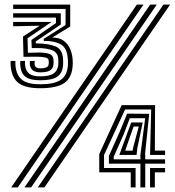

<svg xmlns="http://www.w3.org/2000/svg" viewBox="-20 -820 764 840"><path d="M156 -434Q91.5 -434 61.5 -456.5Q31.5 -479 26.8 -531Q25.5 -543.8 26.5 -553.5H47.5Q46.8 -541.8 47.8 -532Q52 -489.8 76.8 -470.5Q101.5 -451.2 156 -451.2Q216.2 -451.2 245.1 -470.1Q274 -489 277 -534.5Q277.5 -540.2 277.4 -545.6Q277.2 -551 276.8 -559.5Q274.5 -608.8 247.5 -624.9Q220.5 -641 176 -641H171.5L171.2 -650L266.8 -710.5L267 -781H37.5V-800H287.2V-704L208.5 -655.8Q240.2 -655.8 259.2 -641.2Q278.2 -626.8 287.4 -604.6Q296.5 -582.5 297.8 -559.5Q298.2 -550 298.4 -545.9Q298.5 -541.8 298 -534.5Q295.2 -480.8 262.2 -457.4Q229.2 -434 156 -434ZM156 -468.8Q112.5 -468.8 92.2 -483.6Q72 -498.5 68.8 -533Q67.8 -540.2 68.8 -553.5H89.8Q88.8 -541.8 90 -533Q93.2 -508.8 108.2 -497.4Q123.2 -486 156 -486Q194.8 -486 213 -497.4Q231.2 -508.8 234.8 -534.8Q236.2 -546 234.8 -563.5Q232.5 -590.2 209 -600Q185.5 -609.8 140.8 -609.8H118.8L117.5 -645L225 -719.2V-743H37.5V-762H245.8L246 -712.8L136.2 -638.5L136.5 -630H141Q189.5 -630 221.4 -617.6Q253.2 -605.2 255.8 -562.8Q256.8 -546 255.8 -534Q253 -500 230.4 -484.4Q207.8 -468.8 156 -468.8ZM156 -503.5Q117 -503.5 111 -534.5Q110 -540.2 110.8 -553.5H132Q130.8 -541.8 132 -535.5Q135 -520.8 156 -520.8Q187.5 -520.8 191.8 -534.5Q195.2 -546 191.8 -559.5Q188.2 -572 140.5 -571.8L82.8 -571.5L80.5 -660L153.5 -707.5L37.5 -705V-724H205.5L100.5 -652.5L102.2 -589L140.8 -590Q173.5 -591 192.2 -585.4Q211 -579.8 213.5 -563Q215.8 -547.5 213.5 -534.8Q210.5 -518 197.1 -510.8Q183.8 -503.5 156 -503.5ZM87 0 637 -800H666L116 0ZM28.8 0 578.8 -800H607.8L57.8 0ZM145.2 0 695.2 -800H724.2L174.2 0ZM552 0V-66H414.2V-146L512.2 -360H658.5L657.5 -161.2H702.2V-142.2H636.5L641.5 -341H527.2L435.2 -142V-85H573.2V0ZM594.2 0 594.5 -104H456.5V-138L504 -244.2L536.2 -322.8L632.8 -322L615 -150.5L615.5 -123H702.2V-104H615.5V0ZM477.5 -123H594.5L594 -140L615.2 -303H548L520.8 -231.8L477.5 -134ZM502 -142.2 532.2 -224.8 554 -284.2H604.2L580.8 -171.2L577.5 -142.2ZM527.8 -160.8H560L564.2 -181L587.2 -266.5H564.5L540.5 -198ZM636.5 0V-85H702.2V-66H657.5V0Z"/></svg>

Font: Big Shoulders Inline Display Black
Style: Regular
Weight: 900
Designer: Patric King
Foundry: XO Type Co
Version: Version 1.000